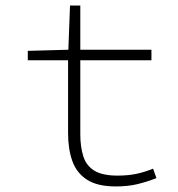

<svg xmlns="http://www.w3.org/2000/svg" viewBox="-20 -659 640 691"><path d="M397 12Q331 12 293.5 -12Q256 -36 240.5 -79Q225 -122 225 -180V-442H80V-476L226 -480L232 -639H269V-480H525V-442H269V-176Q269 -130 280 -96Q291 -62 320 -44.5Q349 -27 403 -27Q441 -27 471.5 -33.5Q502 -40 531 -52L543 -18Q510 -5 475.5 3.5Q441 12 397 12Z"/></svg>

Font: Source Code Pro ExtraLight Light
Style: Regular
Weight: 300
Monospace: yes
Version: Version 1.018;hotconv 1.0.116;makeotfexe 2.5.65601